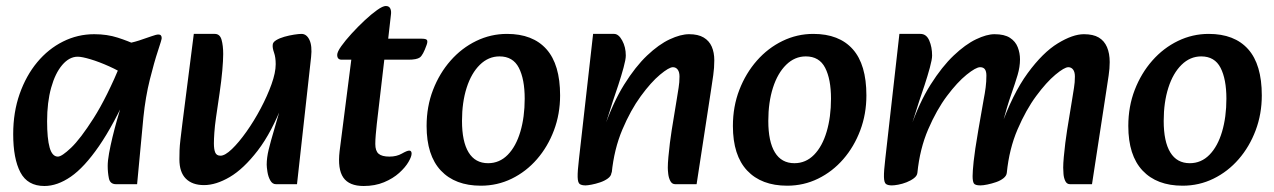

<svg xmlns="http://www.w3.org/2000/svg" viewBox="-20 -604 4248 640"><path d="M128 16Q72 16 48 -29.5Q24 -75 24 -157Q24 -230 45.5 -291Q67 -352 104 -396.5Q141 -441 190 -465.5Q239 -490 294 -490Q337 -490 372.5 -478.5Q408 -467 433 -455L404 -350Q377 -368 343.5 -383Q310 -398 281.5 -406.5Q253 -415 239 -415Q211 -415 187.5 -387.5Q164 -360 150.5 -311.5Q137 -263 137 -200Q137 -142 145.5 -112Q154 -82 173 -82Q186 -82 217 -111.5Q248 -141 292 -210Q336 -279 385 -397L413 -308Q359 -188 310 -117Q261 -46 216 -15Q171 16 128 16ZM367 10Q347 10 343 -9.5Q339 -29 339 -51Q339 -68 343.5 -93Q348 -118 355 -147Q362 -176 370 -204L392 -279L363 -305L387 -456Q419 -461 443.5 -469Q468 -477 484.5 -483Q501 -489 508 -489Q519 -489 519 -477Q519 -472 506.5 -434.5Q494 -397 479.5 -339Q465 -281 458 -213L437 10Z M660 13Q621 13 599.5 -8.5Q578 -30 578 -73Q578 -88 578.5 -103Q579 -118 581.5 -139Q584 -160 588 -193L626 -491H696Q713 -491 718.5 -471.5Q724 -452 724 -424Q724 -403 721 -369Q718 -335 712 -294L700 -212Q696 -184 694.5 -162Q693 -140 693 -126Q693 -106 697.5 -95.5Q702 -85 715 -85Q730 -85 753 -107Q776 -129 801.5 -165Q827 -201 849 -242.5Q871 -284 885 -323Q899 -362 899 -390Q899 -413 893.5 -428.5Q888 -444 889 -454Q889 -463 900.5 -470Q912 -477 928 -481.5Q944 -486 960 -488.5Q976 -491 985 -491Q1002 -491 1011.5 -471Q1021 -451 1017 -414L970 10H900Q888 10 881 -2.5Q874 -15 871.5 -31Q869 -47 869 -55Q869 -78 875.5 -105Q882 -132 894.5 -174Q907 -216 925 -282V-265Q886 -163 839 -102Q792 -41 746 -14Q700 13 660 13Z M1192 16Q1144 16 1124.5 -12Q1105 -40 1112 -100L1151 -405H1119Q1104 -405 1104 -421Q1104 -431 1117.5 -450Q1131 -469 1152 -492Q1173 -515 1195.5 -536Q1218 -557 1237 -570.5Q1256 -584 1266 -584Q1277 -584 1281 -575.5Q1285 -567 1283 -554L1274 -475H1386Q1401 -475 1403.5 -470Q1406 -465 1402 -454Q1390 -420 1379.5 -412.5Q1369 -405 1341 -405H1261L1236 -191Q1234 -172 1232.5 -155Q1231 -138 1231 -124Q1231 -101 1242 -91.5Q1253 -82 1278 -82Q1302 -82 1319.5 -92Q1337 -102 1344 -102Q1352 -102 1352 -92Q1352 -82 1341.5 -64Q1331 -46 1310.5 -27.5Q1290 -9 1260 3.5Q1230 16 1192 16Z M1583 15Q1497 15 1449.5 -35.5Q1402 -86 1402 -184Q1402 -249 1423.5 -304.5Q1445 -360 1482 -402Q1519 -444 1567.5 -467.5Q1616 -491 1670 -491Q1756 -491 1801.5 -440Q1847 -389 1847 -286Q1847 -224 1826.5 -169.5Q1806 -115 1770 -73.5Q1734 -32 1686 -8.5Q1638 15 1583 15ZM1607 -60Q1645 -60 1672.5 -88Q1700 -116 1714.5 -165Q1729 -214 1729 -275Q1729 -340 1709.5 -378Q1690 -416 1645 -416Q1608 -416 1579.5 -388Q1551 -360 1535.5 -311.5Q1520 -263 1520 -201Q1520 -132 1542 -96Q1564 -60 1607 -60Z M2231 10Q2220 10 2214.5 -0.5Q2209 -11 2207.5 -24Q2206 -37 2206 -45Q2206 -59 2208 -81Q2210 -103 2213 -127.5Q2216 -152 2219 -170L2236 -274Q2239 -294 2242 -311.5Q2245 -329 2245 -349Q2245 -364 2239 -372Q2233 -380 2223 -380Q2210 -380 2180 -355Q2150 -330 2116 -283.5Q2082 -237 2054.5 -172Q2027 -107 2019 -27L1993 -175Q2023 -262 2060.5 -322Q2098 -382 2137 -419Q2176 -456 2212.5 -473Q2249 -490 2277 -490Q2307 -490 2325.5 -479Q2344 -468 2352.5 -448.5Q2361 -429 2361 -403Q2361 -378 2357.5 -353.5Q2354 -329 2350 -303L2302 10ZM1932 14Q1919 14 1912.5 9.5Q1906 5 1905.5 -14Q1905 -33 1910 -75L1957 -491H2027Q2042 -491 2054 -469Q2066 -447 2066 -419Q2066 -406 2058.5 -378.5Q2051 -351 2041 -320.5Q2031 -290 2023 -267L1997 -185L2034 -191L2018 -27Q2017 -17 2006 -9Q1995 -1 1980 4Q1965 9 1951.5 11.5Q1938 14 1932 14Z M2604 15Q2518 15 2470.5 -35.5Q2423 -86 2423 -184Q2423 -249 2444.5 -304.5Q2466 -360 2503 -402Q2540 -444 2588.5 -467.5Q2637 -491 2691 -491Q2777 -491 2822.5 -440Q2868 -389 2868 -286Q2868 -224 2847.5 -169.5Q2827 -115 2791 -73.5Q2755 -32 2707 -8.5Q2659 15 2604 15ZM2628 -60Q2666 -60 2693.5 -88Q2721 -116 2735.5 -165Q2750 -214 2750 -275Q2750 -340 2730.5 -378Q2711 -416 2666 -416Q2629 -416 2600.5 -388Q2572 -360 2556.5 -311.5Q2541 -263 2541 -201Q2541 -132 2563 -96Q2585 -60 2628 -60Z M3547 10Q3536 10 3531 -0.5Q3526 -11 3525 -24Q3524 -37 3524 -45Q3524 -59 3526 -81Q3528 -103 3531 -127.5Q3534 -152 3537 -170L3554 -274Q3557 -294 3560 -311.5Q3563 -329 3563 -349Q3563 -364 3557 -372Q3551 -380 3541 -380Q3528 -380 3498 -355Q3468 -330 3434 -284Q3400 -238 3372 -173Q3344 -108 3336 -28L3314 -175Q3355 -291 3405.5 -360Q3456 -429 3506 -459.5Q3556 -490 3593 -490Q3624 -490 3642.5 -479Q3661 -468 3670 -447Q3679 -426 3679 -397Q3679 -376 3675.5 -352.5Q3672 -329 3668 -303L3620 10ZM2953 14Q2940 14 2933.5 9.5Q2927 5 2926.5 -14Q2926 -33 2931 -75L2978 -491H3048Q3068 -491 3077.5 -469Q3087 -447 3087 -419Q3087 -406 3079.5 -378.5Q3072 -351 3062 -320.5Q3052 -290 3044 -267L3018 -185L3055 -191L3038 -28Q3037 -18 3026.5 -10Q3016 -2 3002 3.5Q2988 9 2974.5 11.5Q2961 14 2953 14ZM3248 14Q3230 14 3226 7Q3222 0 3222 -17Q3222 -32 3225.5 -66Q3229 -100 3241 -170L3259 -273Q3263 -293 3265.5 -312.5Q3268 -332 3268 -352Q3268 -366 3263 -373Q3258 -380 3247 -380Q3233 -380 3202 -355Q3171 -330 3136.5 -284Q3102 -238 3074 -173Q3046 -108 3038 -28L3014 -175Q3044 -262 3082 -322Q3120 -382 3159 -419Q3198 -456 3233.5 -473Q3269 -490 3295 -490Q3328 -490 3346.5 -478Q3365 -466 3372.5 -446.5Q3380 -427 3380 -406Q3380 -381 3372 -354Q3364 -327 3350.5 -288.5Q3337 -250 3321 -190L3354 -202L3336 -28Q3335 -18 3325 -10Q3315 -2 3300.5 3Q3286 8 3271.5 11Q3257 14 3248 14Z M3922 15Q3836 15 3788.5 -35.5Q3741 -86 3741 -184Q3741 -249 3762.5 -304.5Q3784 -360 3821 -402Q3858 -444 3906.5 -467.5Q3955 -491 4009 -491Q4095 -491 4140.5 -440Q4186 -389 4186 -286Q4186 -224 4165.5 -169.5Q4145 -115 4109 -73.5Q4073 -32 4025 -8.5Q3977 15 3922 15ZM3946 -60Q3984 -60 4011.5 -88Q4039 -116 4053.5 -165Q4068 -214 4068 -275Q4068 -340 4048.5 -378Q4029 -416 3984 -416Q3947 -416 3918.5 -388Q3890 -360 3874.5 -311.5Q3859 -263 3859 -201Q3859 -132 3881 -96Q3903 -60 3946 -60Z"/></svg>

Font: Alkatra
Style: Regular
Weight: 400
Designer: Suman Bhandary
Version: Version 1.100;gftools[0.9.22]